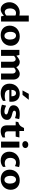

<svg xmlns="http://www.w3.org/2000/svg" viewBox="2272 -3094 832 5415"><g transform="rotate(90 2687.5 -386.0)"><path d="M417.5 -406.7Q394.5 -416.5 376.7 -419.4Q358.9 -422.4 347.7 -422.4Q314.5 -422.4 289.8 -408.7Q265.1 -395 248.8 -371.8Q232.4 -348.6 224.4 -317.9Q216.3 -287.1 216.3 -252.9Q216.3 -219.7 223.6 -192.4Q231 -165 244.4 -145.3Q257.8 -125.5 276.4 -114.7Q294.9 -104 317.9 -104Q343.3 -104 369.6 -116.9Q396 -129.9 417.5 -152.3ZM417.5 -782.2H587.4V0H442.4L423.3 -80.1Q405.3 -64 385.5 -47.9Q365.7 -31.7 343.5 -19Q321.3 -6.3 296.4 1.7Q271.5 9.8 243.2 9.8Q196.3 9.8 159.2 -11Q122.1 -31.7 95.9 -66.2Q69.8 -100.6 56.2 -144.5Q42.5 -188.5 42.5 -235.4Q42.5 -276.4 52.7 -314Q63 -351.6 82 -384Q101.1 -416.5 127.7 -442.9Q154.3 -469.2 186.8 -488Q219.2 -506.8 256.6 -517.1Q293.9 -527.3 334.5 -527.3Q359.4 -527.3 381.8 -523.9Q404.3 -520.5 417.5 -516.6Z M968.8 9.8Q901.9 9.8 851.8 -11Q801.8 -31.7 768.6 -66.7Q735.4 -101.6 719 -147.7Q702.6 -193.8 702.6 -244.6Q702.6 -303.7 724.1 -355.5Q745.6 -407.2 784.9 -445.3Q824.2 -483.4 879.9 -505.4Q935.5 -527.3 1003.9 -527.3Q1070.3 -527.3 1120.4 -506.8Q1170.4 -486.3 1203.6 -451.7Q1236.8 -417 1253.7 -370.4Q1270.5 -323.7 1270.5 -272Q1270.5 -211.4 1248.5 -159.9Q1226.6 -108.4 1186.8 -70.6Q1147 -32.7 1091.6 -11.5Q1036.1 9.8 968.8 9.8ZM989.7 -95.2Q1012.7 -95.2 1032 -105Q1051.3 -114.7 1065.4 -134.5Q1079.6 -154.3 1087.6 -183.6Q1095.7 -212.9 1095.7 -252Q1095.7 -288.6 1088.1 -319.8Q1080.6 -351.1 1066.2 -373.8Q1051.8 -396.5 1031 -409.4Q1010.3 -422.4 983.4 -422.4Q960 -422.4 940.4 -411.9Q920.9 -401.4 907 -381.3Q893.1 -361.3 885.3 -332Q877.4 -302.7 877.4 -264.6Q877.4 -226.1 885.3 -194.8Q893.1 -163.6 907.7 -141.4Q922.4 -119.1 943.1 -107.2Q963.9 -95.2 989.7 -95.2Z M1386.2 -517.6H1529.3L1549.8 -432.6Q1567.4 -448.2 1587.9 -464.8Q1608.4 -481.4 1631.3 -495.4Q1654.3 -509.3 1679.2 -518.3Q1704.1 -527.3 1730.5 -527.3Q1757.3 -527.3 1780.3 -519.5Q1803.2 -511.7 1821.5 -498.3Q1839.8 -484.9 1853.3 -467Q1866.7 -449.2 1874.5 -429.7Q1894.5 -446.3 1915.5 -463.6Q1936.5 -481 1959.5 -495.1Q1982.4 -509.3 2008.1 -518.3Q2033.7 -527.3 2063 -527.3Q2100.1 -527.3 2129.9 -513.2Q2159.7 -499 2180.4 -474.6Q2201.2 -450.2 2212.2 -417.5Q2223.1 -384.8 2223.1 -347.7V0H2053.2V-324.2Q2053.2 -344.7 2047.9 -361.3Q2042.5 -377.9 2032.7 -389.4Q2022.9 -400.9 2009.8 -407Q1996.6 -413.1 1980.5 -413.1Q1955.1 -413.1 1933.3 -399.9Q1911.6 -386.7 1888.2 -366.2Q1889.2 -361.8 1889.2 -357.2Q1889.2 -352.5 1889.2 -347.7V0H1719.7V-324.2Q1719.7 -365.7 1699.2 -389.4Q1678.7 -413.1 1646.5 -413.1Q1622.1 -413.1 1600.3 -399.9Q1578.6 -386.7 1555.7 -366.7V0H1386.2Z M2823.7 -54.2Q2797.4 -35.6 2769.8 -23.2Q2742.2 -10.7 2714.8 -3.4Q2687.5 3.9 2661.1 6.8Q2634.8 9.8 2610.4 9.8Q2547.9 9.8 2497.6 -7.1Q2447.3 -23.9 2412.1 -55.7Q2377 -87.4 2358.2 -133.8Q2339.4 -180.2 2339.4 -239.7Q2339.4 -307.1 2362.8 -360.6Q2386.2 -414.1 2425.5 -450.9Q2464.8 -487.8 2516.6 -507.6Q2568.4 -527.3 2625 -527.3Q2673.8 -527.3 2715.1 -512.2Q2756.3 -497.1 2786.4 -467.5Q2816.4 -438 2833 -394.3Q2849.6 -350.6 2849.6 -293.5Q2849.6 -274.9 2847.9 -259.3Q2846.2 -243.7 2843.8 -233.4H2513.7Q2513.7 -199.2 2525.6 -174.8Q2537.6 -150.4 2559.8 -134.5Q2582 -118.7 2613.3 -111.3Q2644.5 -104 2683.1 -104Q2696.8 -104 2713.6 -105Q2730.5 -106 2748.8 -108.6Q2767.1 -111.3 2786.1 -115.5Q2805.2 -119.6 2823.7 -126.5ZM2695.8 -293Q2695.8 -326.7 2689.2 -351.1Q2682.6 -375.5 2670.9 -391.4Q2659.2 -407.2 2643.1 -414.8Q2627 -422.4 2607.9 -422.4Q2586.9 -422.4 2569.6 -413.6Q2552.2 -404.8 2539.8 -388.2Q2527.3 -371.6 2520.5 -347.7Q2513.7 -323.7 2513.7 -293ZM2529.3 -605.5 2626 -782.2H2793.9L2655.3 -605.5Z M2957 -136.7 2965.8 -141.6Q3006.3 -119.6 3049.8 -107.4Q3093.3 -95.2 3129.4 -95.2Q3149.4 -95.2 3164.1 -99.4Q3178.7 -103.5 3188.2 -110.4Q3197.8 -117.2 3202.4 -126.2Q3207 -135.3 3207 -145Q3207 -161.1 3196 -171.4Q3185.1 -181.6 3166.7 -189Q3148.4 -196.3 3125.2 -201.9Q3102.1 -207.5 3077.9 -214.6Q3053.7 -221.7 3030.5 -231.4Q3007.3 -241.2 2989 -256.8Q2970.7 -272.5 2959.7 -295.7Q2948.7 -318.8 2948.7 -352.1Q2948.7 -390.6 2964.6 -422.9Q2980.5 -455.1 3011.5 -478.3Q3042.5 -501.5 3087.9 -514.4Q3133.3 -527.3 3192.9 -527.3Q3208 -527.3 3227.1 -526.4Q3246.1 -525.4 3265.9 -523.4Q3285.6 -521.5 3304.4 -518.1Q3323.2 -514.6 3338.4 -510.3L3313.5 -400.4L3304.2 -395Q3269 -409.7 3234.6 -416Q3200.2 -422.4 3175.8 -422.4Q3155.8 -422.4 3141.6 -418.5Q3127.4 -414.6 3118.7 -408Q3109.9 -401.4 3105.7 -392.8Q3101.6 -384.3 3101.6 -374.5Q3101.6 -357.4 3112.8 -346.9Q3124 -336.4 3142.1 -329.3Q3160.2 -322.3 3183.6 -316.7Q3207 -311 3231.2 -304.4Q3255.4 -297.9 3278.8 -288.3Q3302.2 -278.8 3320.3 -263.2Q3338.4 -247.6 3349.6 -224.9Q3360.8 -202.1 3360.8 -168.9Q3360.8 -133.3 3346.4 -100.8Q3332 -68.4 3302.7 -43.9Q3273.4 -19.5 3228.8 -4.9Q3184.1 9.8 3123.5 9.8Q3100.6 9.8 3075.9 7.6Q3051.3 5.4 3026.6 1Q3002 -3.4 2977.8 -10.3Q2953.6 -17.1 2932.6 -26.4Z M3514.2 -412.6H3410.2L3420.9 -484.4Q3446.8 -493.7 3465.8 -502Q3484.9 -510.3 3499.3 -519.8Q3513.7 -529.3 3524.7 -540.5Q3535.6 -551.8 3545.7 -567.1Q3555.7 -582.5 3565.9 -602.1Q3576.2 -621.6 3589.4 -647.9H3673.3V-517.6H3856.4L3832.5 -412.6H3683.6V-191.4Q3683.6 -143.1 3708.7 -123.5Q3733.9 -104 3780.8 -104Q3799.3 -104 3818.6 -107.2Q3837.9 -110.4 3856 -117.7V-44.9Q3817.9 -17.1 3772.2 -3.7Q3726.6 9.8 3681.2 9.8Q3636.2 9.8 3604.5 -2.7Q3572.8 -15.1 3552.7 -38.6Q3532.7 -62 3523.4 -95.2Q3514.2 -128.4 3514.2 -169.9Z M3972.2 -517.6H4141.6V0H3972.2ZM4054.7 -599.1Q4032.7 -599.1 4015.1 -605.5Q3997.6 -611.8 3985.1 -623Q3972.7 -634.3 3965.8 -649.4Q3959 -664.6 3959 -682.1Q3959 -700.2 3966.6 -715.8Q3974.1 -731.4 3987.3 -743.2Q4000.5 -754.9 4019 -761.7Q4037.6 -768.6 4059.6 -768.6Q4081.1 -768.6 4098.9 -762Q4116.7 -755.4 4129.2 -744.1Q4141.6 -732.9 4148.4 -717.8Q4155.3 -702.6 4155.3 -685.1Q4155.3 -667 4147.7 -651.4Q4140.1 -635.7 4127 -624Q4113.8 -612.3 4095.2 -605.7Q4076.7 -599.1 4054.7 -599.1Z M4685.1 -54.2Q4641.6 -18.6 4597.7 -4.4Q4553.7 9.8 4506.3 9.8Q4447.3 9.8 4400.9 -8.3Q4354.5 -26.4 4322.8 -58.6Q4291 -90.8 4274.2 -135.5Q4257.3 -180.2 4257.3 -233.9Q4257.3 -298.8 4281.5 -353Q4305.7 -407.2 4347.4 -445.8Q4389.2 -484.4 4445.8 -505.9Q4502.4 -527.3 4567.4 -527.3Q4590.8 -527.3 4624 -523.4Q4657.2 -519.5 4691.4 -508.3L4667 -397.9L4657.7 -393.1Q4649.9 -397.9 4639.2 -403.3Q4628.4 -408.7 4615.7 -412.8Q4603 -417 4588.9 -419.7Q4574.7 -422.4 4560.5 -422.4Q4532.2 -422.4 4508.8 -411.4Q4485.4 -400.4 4468.3 -379.6Q4451.2 -358.9 4441.7 -329.1Q4432.1 -299.3 4432.1 -261.7Q4432.1 -220.7 4443.4 -190.9Q4454.6 -161.1 4474.9 -141.8Q4495.1 -122.6 4523.2 -113.3Q4551.3 -104 4585 -104Q4607.4 -104 4630.4 -108.9Q4653.3 -113.8 4685.1 -126.5Z M5030.3 9.8Q4963.4 9.8 4913.3 -11Q4863.3 -31.7 4830.1 -66.7Q4796.9 -101.6 4780.5 -147.7Q4764.2 -193.8 4764.2 -244.6Q4764.2 -303.7 4785.6 -355.5Q4807.1 -407.2 4846.4 -445.3Q4885.7 -483.4 4941.4 -505.4Q4997.1 -527.3 5065.4 -527.3Q5131.8 -527.3 5181.9 -506.8Q5231.9 -486.3 5265.1 -451.7Q5298.3 -417 5315.2 -370.4Q5332 -323.7 5332 -272Q5332 -211.4 5310.1 -159.9Q5288.1 -108.4 5248.3 -70.6Q5208.5 -32.7 5153.1 -11.5Q5097.7 9.8 5030.3 9.8ZM5051.3 -95.2Q5074.2 -95.2 5093.5 -105Q5112.8 -114.7 5127 -134.5Q5141.1 -154.3 5149.2 -183.6Q5157.2 -212.9 5157.2 -252Q5157.2 -288.6 5149.7 -319.8Q5142.1 -351.1 5127.7 -373.8Q5113.3 -396.5 5092.5 -409.4Q5071.8 -422.4 5044.9 -422.4Q5021.5 -422.4 5002 -411.9Q4982.4 -401.4 4968.5 -381.3Q4954.6 -361.3 4946.8 -332Q4939 -302.7 4939 -264.6Q4939 -226.1 4946.8 -194.8Q4954.6 -163.6 4969.2 -141.4Q4983.9 -119.1 5004.6 -107.2Q5025.4 -95.2 5051.3 -95.2Z"/></g></svg>

Font: Proza Libre
Style: Bold
Weight: 700
Designer: Jasper de Waard
Foundry: Jasper de Waard
Version: Version 1.000; ttfautohint (v1.4.1.8-43bc)